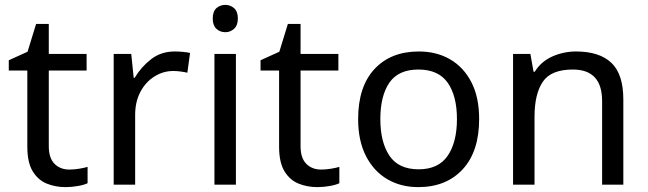

<svg xmlns="http://www.w3.org/2000/svg" viewBox="-20 -757 2656 787"><path d="M264 -62Q284 -62 305 -65.5Q326 -69 339 -73V-6Q325 1 299 5.5Q273 10 249 10Q207 10 171.5 -4.5Q136 -19 114 -55Q92 -91 92 -156V-468H16V-510L93 -545L128 -659H180V-536H335V-468H180V-158Q180 -109 203.5 -85.5Q227 -62 264 -62Z M696 -546Q711 -546 728.5 -544.5Q746 -543 759 -540L748 -459Q735 -462 719.5 -464Q704 -466 690 -466Q649 -466 613 -443.5Q577 -421 555.5 -380.5Q534 -340 534 -286V0H446V-536H518L528 -438H532Q558 -482 599 -514Q640 -546 696 -546Z M904 -737Q924 -737 939.5 -723.5Q955 -710 955 -681Q955 -653 939.5 -639Q924 -625 904 -625Q882 -625 867 -639Q852 -653 852 -681Q852 -710 867 -723.5Q882 -737 904 -737ZM947 -536V0H859V-536Z M1296 -62Q1316 -62 1337 -65.5Q1358 -69 1371 -73V-6Q1357 1 1331 5.5Q1305 10 1281 10Q1239 10 1203.5 -4.5Q1168 -19 1146 -55Q1124 -91 1124 -156V-468H1048V-510L1125 -545L1160 -659H1212V-536H1367V-468H1212V-158Q1212 -109 1235.5 -85.5Q1259 -62 1296 -62Z M1944 -269Q1944 -136 1876.5 -63Q1809 10 1694 10Q1623 10 1567.5 -22.5Q1512 -55 1480 -117.5Q1448 -180 1448 -269Q1448 -402 1515 -474Q1582 -546 1697 -546Q1770 -546 1825.5 -513.5Q1881 -481 1912.5 -419.5Q1944 -358 1944 -269ZM1539 -269Q1539 -174 1576.5 -118.5Q1614 -63 1696 -63Q1777 -63 1815 -118.5Q1853 -174 1853 -269Q1853 -364 1815 -418Q1777 -472 1695 -472Q1613 -472 1576 -418Q1539 -364 1539 -269Z M2341 -546Q2437 -546 2486 -499.5Q2535 -453 2535 -349V0H2448V-343Q2448 -472 2328 -472Q2239 -472 2205 -422Q2171 -372 2171 -278V0H2083V-536H2154L2167 -463H2172Q2198 -505 2244 -525.5Q2290 -546 2341 -546Z"/></svg>

Font: Noto Sans Warang Citi
Style: Regular
Weight: 400
Designer: Mangu Purty
Foundry: Mangu Purty
Version: Version 3.002; ttfautohint (v1.8.4.7-5d5b)